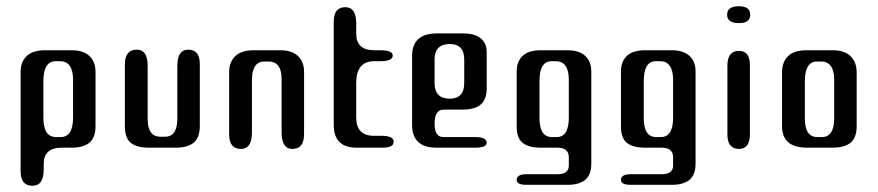

<svg xmlns="http://www.w3.org/2000/svg" viewBox="-20 -473 2812 615"><path d="M214 -96V-217Q214 -277 172 -277H159Q119 -277 119 -213V-95Q119 -34 160 -34H174Q214 -34 214 -96ZM46 -242Q46 -275 65.5 -293.5Q85 -312 125 -312H210Q247 -312 266.5 -293.5Q286 -275 286 -242V-70Q286 -32 266.5 -16Q247 0 210 0H178Q120 0 120 52V70Q120 122 84 122Q46 122 46 75Z M548 -93V-262Q548 -314 583 -314Q620 -314 620 -268V-70Q620 -32 600.5 -16Q581 0 544 0H458Q418 0 399 -15.5Q380 -31 380 -68V-267Q380 -314 418 -314Q453 -314 453 -262V-92Q453 -35 494 -35H508Q548 -35 548 -93Z M882 -220Q882 -276 840 -276H827Q787 -276 787 -216V-49Q787 4 752 4Q714 4 714 -42V-242Q714 -274 733.5 -293Q753 -312 793 -312H878Q915 -312 934.5 -293.5Q954 -275 954 -243V-44Q954 4 917 4Q882 4 882 -49Z M1086 -450Q1121 -450 1121 -398V-365Q1121 -312 1179 -312H1198Q1238 -312 1238 -295Q1238 -277 1198 -277H1179Q1121 -277 1121 -207V-97Q1121 -38 1178 -38H1202Q1241 -38 1241 -19Q1241 0 1205 0H1122Q1049 0 1049 -73V-403Q1049 -450 1086 -450Z M1400 -34H1501Q1539 -34 1539 -16Q1539 0 1503 0H1378Q1300 0 1300 -73V-294Q1300 -366 1380 -366H1463Q1500 -366 1519.5 -350.5Q1539 -335 1539 -306V-191Q1539 -154 1519.5 -138Q1500 -122 1463 -122H1402Q1372 -122 1372 -77Q1372 -34 1400 -34ZM1372 -282V-207Q1372 -157 1421 -157Q1467 -157 1467 -207V-282Q1467 -332 1421 -332Q1372 -332 1372 -282Z M1766 85Q1802 85 1802 57V31Q1802 0 1765 0H1713Q1673 0 1654 -15.5Q1635 -31 1635 -67V-244Q1635 -276 1654 -294Q1673 -312 1713 -312H1798Q1835 -312 1854.5 -294Q1874 -276 1874 -244V51Q1874 87 1854.5 103Q1835 119 1799 119H1666Q1635 119 1635 103Q1635 85 1667 85ZM1802 -96V-217Q1802 -277 1760 -277H1747Q1708 -277 1708 -213V-95Q1708 -34 1748 -34H1763Q1802 -34 1802 -96Z M2100 85Q2136 85 2136 57V31Q2136 0 2099 0H2047Q2007 0 1988 -15.5Q1969 -31 1969 -67V-244Q1969 -276 1988 -294Q2007 -312 2047 -312H2132Q2169 -312 2188.5 -294Q2208 -276 2208 -244V51Q2208 87 2188.5 103Q2169 119 2133 119H2000Q1969 119 1969 103Q1969 85 2001 85ZM2136 -96V-217Q2136 -277 2094 -277H2081Q2042 -277 2042 -213V-95Q2042 -34 2082 -34H2097Q2136 -34 2136 -96Z M2347 -399Q2309 -399 2309 -426Q2309 -453 2347 -453Q2383 -453 2383 -426Q2383 -399 2347 -399ZM2347 4Q2310 4 2310 -42V-263Q2310 -310 2347 -310Q2382 -310 2382 -265V-43Q2382 4 2347 4Z M2724 -69Q2724 -32 2704.5 -16Q2685 0 2648 0H2565Q2485 0 2485 -69V-242Q2485 -274 2504 -293Q2523 -312 2563 -312H2648Q2685 -312 2704.5 -293Q2724 -274 2724 -241ZM2652 -95V-217Q2652 -276 2610 -276H2597Q2558 -276 2558 -212V-94Q2558 -34 2598 -34H2613Q2652 -34 2652 -95Z"/></svg>

Font: Cute Font
Style: Regular
Weight: 400
Designer: TypoDesign Lab.inc.
Foundry: TypoDesign Lab.inc.
Version: Version 1.00